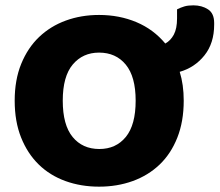

<svg xmlns="http://www.w3.org/2000/svg" viewBox="-20 -681 822 719"><path d="M668 -304Q668 -226 644 -165.5Q620 -105 577.5 -64.5Q535 -24 477 -3Q419 18 351 18Q283 18 225 -3Q167 -24 125 -65Q83 -106 59 -166Q35 -226 35 -304Q35 -382 59.5 -442Q84 -502 126.5 -542.5Q169 -583 226.5 -604Q284 -625 351 -625Q427 -625 491 -598Q555 -571 599 -518Q619 -529 631 -551.5Q643 -574 643 -612V-646Q657 -653 670.5 -657Q684 -661 704 -661Q736 -661 759 -646Q782 -631 782 -595V-589Q782 -519 745.5 -473.5Q709 -428 653 -412Q668 -364 668 -304ZM488 -304Q488 -394 451 -439Q414 -484 351 -484Q290 -484 252.5 -439.5Q215 -395 215 -304Q215 -213 252 -168Q289 -123 352 -123Q414 -123 451 -168Q488 -213 488 -304Z"/></svg>

Font: Baloo Thambi 2 ExtraBold
Style: Regular
Weight: 800
Designer: Aadarsh Rajan and Ek Type
Foundry: Ek Type
Version: Version 1.640;hotconv 1.0.111;makeotfexe 2.5.65597; ttfautoh